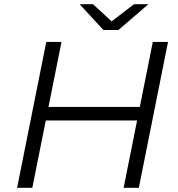

<svg xmlns="http://www.w3.org/2000/svg" viewBox="-20 -901 853 921"><path d="M713 -700H786L646 0H573ZM135 0H62L202 -700H275ZM645 -323H193L205 -388H658ZM476 -757 362 -881H426L541 -775H485L623 -881H692L548 -757Z"/></svg>

Font: MOST Montserrat
Style: Italic
Weight: 400
Italic angle: -11.3°
Designer: Julieta Ulanovsky
Foundry: Julieta Ulanovsky
Version: Version 8.000;March 11, 2024;FontCreator 15.0.0.2926 64-bit